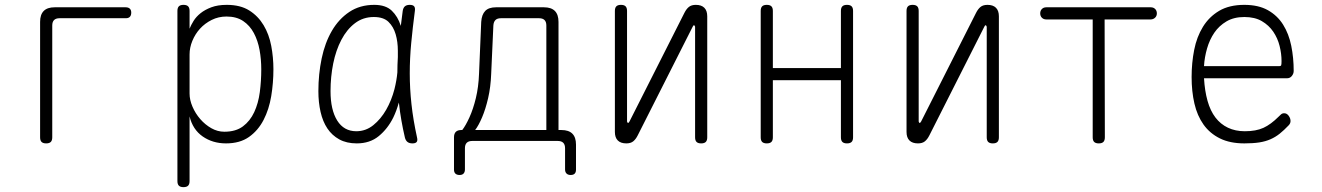

<svg xmlns="http://www.w3.org/2000/svg" viewBox="-20 -580 5440 790"><path d="M170 10Q157 10 151 4Q145 -2 145 -15V-490Q145 -520 160 -535Q175 -550 205 -550H497Q508 -550 514 -544.5Q520 -539 520 -528Q520 -517 514.5 -511Q509 -505 498 -505H225Q210 -505 202.5 -497.5Q195 -490 195 -475V-15Q195 -2 189 4Q183 10 170 10Z M735 -560Q748 -560 754 -554Q760 -548 760 -535V-462Q766 -477 776.5 -494Q787 -511 805 -525.5Q823 -540 849.5 -550Q876 -560 913 -560Q969 -560 1005.5 -537Q1042 -514 1064.5 -476.5Q1087 -439 1096 -391.5Q1105 -344 1105 -295Q1105 -239 1096 -184.5Q1087 -130 1064.5 -86.5Q1042 -43 1004.5 -16.5Q967 10 910 10Q855 10 814 -18.5Q773 -47 760 -101V165Q760 178 754 184Q748 190 735 190Q722 190 716 184Q710 178 710 165V-535Q710 -548 716 -554Q722 -560 735 -560ZM912 -512Q879 -512 851 -498Q823 -484 803 -462Q783 -440 771.5 -412Q760 -384 760 -356V-195Q760 -169 772 -141Q784 -113 804 -90Q824 -67 849.5 -52.5Q875 -38 903 -38Q950 -38 979.5 -60Q1009 -82 1026 -118.5Q1043 -155 1049 -201Q1055 -247 1055 -295Q1055 -336 1048 -374.5Q1041 -413 1024.5 -444Q1008 -475 980.5 -493.5Q953 -512 912 -512Z M1448 10Q1406 10 1376 -6.5Q1346 -23 1327 -51.5Q1308 -80 1299 -119.5Q1290 -159 1290 -205Q1290 -275 1303.5 -339.5Q1317 -404 1345.5 -453Q1374 -502 1417.5 -531Q1461 -560 1520 -560Q1567 -560 1592 -536Q1617 -512 1629 -474V-472Q1633 -503 1637 -535Q1639 -548 1646 -554Q1653 -560 1666 -560Q1679 -560 1684 -554Q1689 -548 1687 -535Q1678 -466 1672 -403Q1666 -340 1666 -278Q1666 -216 1673 -151.5Q1680 -87 1696 -14Q1699 -2 1694.5 4Q1690 10 1677 10Q1664 10 1656.5 4Q1649 -2 1646 -14Q1629 -87 1622 -152Q1622 -155 1621 -158Q1612 -125 1598 -96Q1575 -50 1538.5 -20Q1502 10 1448 10ZM1446 -40Q1485 -40 1516 -65Q1547 -90 1569 -128.5Q1591 -167 1603 -213Q1612 -249 1615 -282Q1615 -313 1617 -345V-371Q1617 -408 1608 -439Q1599 -470 1578.5 -490Q1558 -510 1518 -510Q1474 -510 1440.5 -484.5Q1407 -459 1384.5 -416Q1362 -373 1351 -318.5Q1340 -264 1340 -205Q1340 -128 1367.5 -84Q1395 -40 1446 -40Z M1871 140Q1860 140 1854 134.5Q1848 129 1848 118V-15Q1848 -30 1855.5 -37.5Q1863 -45 1878 -45H1882Q1896 -63 1911.5 -97Q1927 -131 1938 -176.5Q1949 -222 1951 -276L1960 -490Q1962 -520 1976.5 -535Q1991 -550 2021 -550H2218Q2248 -550 2263 -535Q2278 -520 2278 -490V-45H2290Q2320 -45 2335 -30Q2350 -15 2350 15V118Q2350 129 2344.5 134.5Q2339 140 2328 140Q2317 140 2311 134Q2305 128 2305 117V30Q2305 15 2297.5 7.5Q2290 0 2275 0H1923Q1908 0 1900.5 7.5Q1893 15 1893 30V117Q1893 128 1887.5 134Q1882 140 1871 140ZM2228 -475Q2228 -490 2220.5 -497.5Q2213 -505 2198 -505H2041Q2026 -505 2018.5 -497.5Q2011 -490 2010 -475L2001 -276Q1999 -222 1988.5 -176.5Q1978 -131 1963.5 -97Q1949 -63 1935 -45H2228Z M2510 -37V-535Q2510 -548 2516 -554Q2522 -560 2535 -560Q2548 -560 2554 -554Q2560 -548 2560 -535V-80Q2562 -74 2564 -74Q2566 -74 2567 -76L2570 -80L2796 -527Q2804 -543 2814.5 -551.5Q2825 -560 2843 -560Q2866 -560 2878 -548Q2890 -536 2890 -513V-15Q2890 -2 2884 4Q2878 10 2865 10Q2852 10 2846 4Q2840 -2 2840 -15V-470Q2838 -476 2836 -476Q2834 -476 2833 -475L2830 -470L2604 -23Q2596 -7 2585.5 1.5Q2575 10 2557 10Q2534 10 2522 -2Q2510 -14 2510 -37Z M3135 10Q3122 10 3116 4Q3110 -2 3110 -15V-535Q3110 -548 3116 -554Q3122 -560 3135 -560Q3148 -560 3154 -554Q3160 -548 3160 -535V-300H3440V-535Q3440 -548 3446 -554Q3452 -560 3465 -560Q3478 -560 3484 -554Q3490 -548 3490 -535V-15Q3490 -2 3484 4Q3478 10 3465 10Q3452 10 3446 4Q3440 -2 3440 -15V-250H3160V-15Q3160 -2 3154 4Q3148 10 3135 10Z M3710 -37V-535Q3710 -548 3716 -554Q3722 -560 3735 -560Q3748 -560 3754 -554Q3760 -548 3760 -535V-80Q3762 -74 3764 -74Q3766 -74 3767 -76L3770 -80L3996 -527Q4004 -543 4014.5 -551.5Q4025 -560 4043 -560Q4066 -560 4078 -548Q4090 -536 4090 -513V-15Q4090 -2 4084 4Q4078 10 4065 10Q4052 10 4046 4Q4040 -2 4040 -15V-470Q4038 -476 4036 -476Q4034 -476 4033 -475L4030 -470L3804 -23Q3796 -7 3785.5 1.5Q3775 10 3757 10Q3734 10 3722 -2Q3710 -14 3710 -37Z M4476 -500H4285Q4274 -500 4267 -507Q4260 -514 4260 -525Q4260 -536 4267 -543Q4274 -550 4285 -550H4715Q4726 -550 4733 -543Q4740 -536 4740 -525Q4740 -514 4732.5 -507Q4725 -500 4714 -500H4525L4526 -15Q4526 -2 4520 4Q4514 10 4501 10Q4488 10 4482 4Q4476 -2 4476 -15Z M5264 -114Q5275 -114 5282.5 -103.5Q5290 -93 5290 -82Q5290 -77 5288 -72.5Q5286 -68 5282 -64Q5263 -44 5245.5 -30Q5228 -16 5207.5 -7Q5187 2 5161.5 6Q5136 10 5100 10Q5041 10 4999.5 -10.5Q4958 -31 4932 -67.5Q4906 -104 4894.5 -154Q4883 -204 4883 -263Q4883 -321 4893.5 -374.5Q4904 -428 4929.5 -469.5Q4955 -511 4996.5 -535.5Q5038 -560 5100 -560Q5158 -560 5197 -538Q5236 -516 5259.5 -478.5Q5283 -441 5293 -391.5Q5303 -342 5303 -288Q5303 -277 5295.5 -267.5Q5288 -258 5276 -258H4934Q4937 -206 4948.5 -165Q4960 -124 4981 -96.5Q5002 -69 5032.5 -54.5Q5063 -40 5102 -40Q5148 -40 5178.5 -54Q5209 -68 5241 -100Q5246 -105 5251 -109.5Q5256 -114 5264 -114ZM4934 -308H5245Q5250 -308 5251.5 -311.5Q5253 -315 5253 -329Q5253 -359 5245 -391Q5237 -423 5219 -449.5Q5201 -476 5172 -493Q5143 -510 5100 -510Q5057 -510 5026.5 -492Q4996 -474 4976.5 -445.5Q4957 -417 4946.5 -380.5Q4936 -344 4934 -308Z"/></svg>

Font: Maple Mono Thin
Style: Regular
Weight: 250
Monospace: yes
Designer: subframe7536
Version: Version 7.000